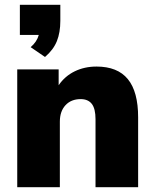

<svg xmlns="http://www.w3.org/2000/svg" viewBox="-20 -782 645 802"><path d="M232 -762V-695Q232 -646 217.5 -610Q203 -574 168 -544L108 -585Q134 -607 142 -636H63V-762ZM557 -292V0H379V-284Q379 -328 363.5 -348Q348 -368 317 -368Q277 -368 253.5 -342.5Q230 -317 230 -274V0H52V-492H225V-426Q251 -464 292 -484Q333 -504 383 -504Q471 -504 514 -451.5Q557 -399 557 -292Z"/></svg>

Font: wassup Sans
Style: Black
Weight: 900
Version: Version 2.001